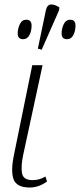

<svg xmlns="http://www.w3.org/2000/svg" viewBox="-20 -827 357 857"><path d="M113 10Q54 10 40.5 -27Q27 -64 43 -139L124 -536H170L84 -138Q73 -87 78 -55Q83 -23 125 -23Q140 -23 153.5 -26.5Q167 -30 183 -39L190 -17Q153 10 113 10ZM166 -605 149 -610 185 -782Q191 -807 208.5 -807Q226 -807 245 -794L244 -782ZM279 -652Q255 -652 255 -678Q255 -699 264.5 -719Q274 -739 293 -739Q317 -739 317 -713Q317 -689 307.5 -670.5Q298 -652 279 -652ZM83 -652Q59 -652 59 -678Q59 -699 68.5 -719Q78 -739 97 -739Q121 -739 121 -713Q121 -689 111.5 -670.5Q102 -652 83 -652Z"/></svg>

Font: Noto Serif ExtraLight
Style: Italic
Weight: 200
Italic angle: -12°
Designer: Monotype Design Team
Foundry: Monotype Imaging Inc.
Version: Version 2.014; ttfautohint (v1.8.4.7-5d5b)